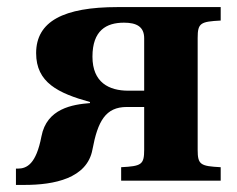

<svg xmlns="http://www.w3.org/2000/svg" viewBox="-20 -510 670 542"><path d="M25 12H50C132 12 226 -6 241 -88C256 -168 278 -208 338 -208H387V-87C387 -45 379 -41 322 -38V0H603V-38C546 -41 538 -45 538 -87V-403C538 -445 546 -449 603 -452V-490H312C160 -490 82 -450 82 -360C82 -277 144 -247 234 -222V-219C185 -215 112 -204 97 -125C82 -47 56 -34 30 -34H25ZM241 -350C241 -424 280 -446 330 -446C365 -446 387 -435 387 -402V-254H342C288 -254 241 -277 241 -350Z"/></svg>

Font: Heuristica
Style: Bold
Weight: 700
Version: Version 1.0.1